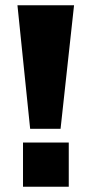

<svg xmlns="http://www.w3.org/2000/svg" viewBox="-20 -706 345 726"><path d="M94 -219 46 -686H260L209 -219ZM67 0V-167H240V0Z"/></svg>

Font: Chivo Medium ExtraBold
Style: Regular
Weight: 800
Version: Version 2.002